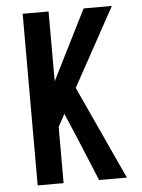

<svg xmlns="http://www.w3.org/2000/svg" viewBox="-53 -777 605 819"><g transform="rotate(-5 250.0 -367.5)"><path d="M75 0V-735H186V-436L336 -735H457L273 -400L457 0H338L259 -191L215 -294L186 -241V0Z"/></g></svg>

Font: Iosevka Web
Style: Bold
Weight: 700
Monospace: yes
Designer: Belleve Invis
Foundry: Belleve Invis
Version: Version 28.0.3; ttfautohint (v1.8.3)